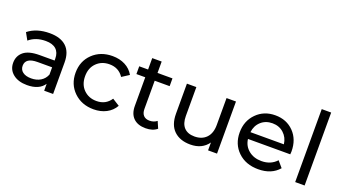

<svg xmlns="http://www.w3.org/2000/svg" viewBox="-58 -1286 3277 1835"><g transform="rotate(20 1580.5 -368.0)"><path d="M284 -535Q394 -535 452.5 -481Q511 -427 511 -320V0H420V-70Q369 6 246 6Q157 6 103.5 -37Q50 -80 50 -150Q50 -220 101 -262.5Q152 -305 263 -305H415V-324Q415 -386 379 -419Q343 -452 273 -452Q172 -452 105 -395L65 -467Q150 -535 284 -535ZM415 -162V-236H267Q145 -236 145 -154Q145 -114 176 -91Q207 -68 262 -68Q317 -68 357 -92.5Q397 -117 415 -162Z M923 6Q801 6 722 -70.5Q643 -147 643 -265Q643 -383 722 -459Q801 -535 923 -535Q995 -535 1051.5 -506Q1108 -477 1139 -422L1066 -375Q1016 -451 922 -451Q843 -451 791.5 -400Q740 -349 740 -265Q740 -180 791.5 -129Q843 -78 922 -78Q1016 -78 1066 -154L1139 -108Q1108 -53 1051.5 -23.5Q995 6 923 6Z M1538 -100 1568 -31Q1525 6 1452 6Q1372 6 1328 -37Q1284 -80 1284 -160V-451H1194V-530H1284V-646H1380V-530H1532V-451H1380V-164Q1380 -121 1401.5 -98Q1423 -75 1463 -75Q1507 -75 1538 -100Z M2082 -530H2178V0H2087V-80Q2026 6 1907 6Q1801 6 1740 -52.5Q1679 -111 1679 -225V-530H1775V-236Q1775 -159 1812 -119.5Q1849 -80 1918 -80Q1994 -80 2038 -126Q2082 -172 2082 -256Z M2840 -262Q2840 -251 2838 -233H2408Q2417 -163 2469.5 -120.5Q2522 -78 2600 -78Q2695 -78 2753 -142L2806 -80Q2732 6 2597 6Q2470 6 2391 -70Q2312 -146 2312 -265Q2312 -382 2387.5 -458.5Q2463 -535 2578 -535Q2693 -535 2766.5 -459.5Q2840 -384 2840 -262ZM2408 -302H2748Q2740 -369 2693.5 -411.5Q2647 -454 2578 -454Q2509 -454 2462.5 -412Q2416 -370 2408 -302Z M2973 0V-742H3069V0Z"/></g></svg>

Font: Montserrat
Style: Regular
Weight: 500
Designer: Julieta Ulanovsky
Foundry: Julieta Ulanovsky
Version: Version 7.200;PS 007.200;hotconv 1.0.88;makeotf.lib2.5.64775